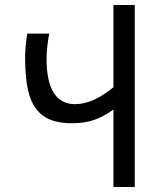

<svg xmlns="http://www.w3.org/2000/svg" viewBox="-20 -745 640 765"><path d="M80 -515Q80 -558.5 88.5 -611H176Q165.5 -552.5 165.5 -510.5Q165.5 -421 194 -375.5Q222.5 -330 279 -330Q350.5 -330 432 -397.5V-725H517V0H432V-308.5Q393 -280.5 355 -267.2Q317 -254 266 -254Q193.5 -254 153 -283Q112.5 -312 96.2 -368.5Q80 -425 80 -515Z"/></svg>

Font: JuliaMono
Style: Regular
Weight: 400
Monospace: yes
Designer: cormullion
Foundry: corm
Version: Version 0.055; ttfautohint (v1.8.4)